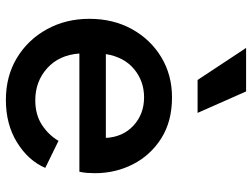

<svg xmlns="http://www.w3.org/2000/svg" viewBox="-122 -723 857 653"><g transform="rotate(90 306.5 -396.5)"><path d="M320 12Q403 12 464.5 -26Q526 -64 551 -122L459 -167Q439 -133 404.5 -110.5Q370 -88 321 -88Q257 -88 212 -128.5Q167 -169 162 -238H564Q567 -250 568 -264Q569 -278 569 -291Q569 -361 538.5 -420.5Q508 -480 450.5 -516.5Q393 -553 311 -553Q235 -553 174.5 -516.5Q114 -480 79 -416.5Q44 -353 44 -272Q44 -192 79.5 -127.5Q115 -63 177 -25.5Q239 12 320 12ZM311 -458Q368 -458 407 -422Q446 -386 449 -328H164Q174 -390 215 -424Q256 -458 311 -458ZM252 -640H364L291 -805H143Z"/></g></svg>

Font: Custom Plus Jakarta Sans SemiBold
Style: Regular
Weight: 600
Designer: Gumpita Rahayu & FullSphere
Foundry: Tokotype & FullSphere
Version: Version 1.001;hotconv 1.0.117;makeotfexe 2.5.65602